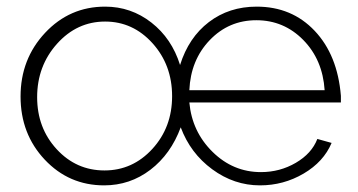

<svg xmlns="http://www.w3.org/2000/svg" viewBox="-20 -549 1080 579"><path d="M297 -529Q375 -529 436.5 -481Q498 -433 523 -353Q549 -436 610 -482.5Q671 -529 754 -529Q860 -529 929 -456Q998 -383 1008 -260V-240H551Q559 -152 621 -91Q683 -30 767 -30Q824 -30 872 -58Q920 -86 937 -130L980 -118Q956 -61 895.5 -25.5Q835 10 764 10Q686 10 620 -38.5Q554 -87 525 -165Q495 -84 433.5 -37Q372 10 294 10Q188 10 115 -67.5Q42 -145 42 -258Q42 -371 116 -450Q190 -529 297 -529ZM959 -277Q953 -369 894.5 -428.5Q836 -488 753 -488Q670 -488 612.5 -428Q555 -368 551 -277ZM297 -484Q212 -484 152 -417Q92 -350 92 -256Q92 -163 151 -99Q210 -35 295 -35Q380 -35 439.5 -100Q499 -165 499 -259Q499 -353 440 -418.5Q381 -484 297 -484Z"/></svg>

Font: Raleway-v4020 Light
Style: Regular
Weight: 300
Designer: Matt McInerney, Pablo Impallari, Rodrigo Fuenzalida
Foundry: Matt McInerney, Pablo Impallari, Rodrigo Fuenzalida
Version: Version 4.020;PS 004.020;hotconv 1.0.88;makeotf.lib2.5.64775